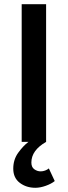

<svg xmlns="http://www.w3.org/2000/svg" viewBox="-20 -674 322 912"><path d="M148 218Q105 218 74 194.5Q43 171 43 127Q43 84 66.5 51.5Q90 19 115 0H83V-654H199V0Q129 40 129 98Q129 120 143 130Q157 140 173 140Q184 140 194.5 136Q205 132 212 126L240 186Q224 199 197.5 208.5Q171 218 148 218Z"/></svg>

Font: Source Sans Pro SemiBold
Style: Regular
Weight: 600
Designer: Paul D. Hunt
Foundry: Adobe Systems Incorporated
Version: Version 2.045;hotconv 1.0.109;makeotfexe 2.5.65596